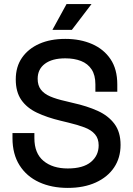

<svg xmlns="http://www.w3.org/2000/svg" viewBox="-20 -904 649 938"><path d="M311 14Q232 14 171 -14Q110 -42 75.5 -96.5Q41 -151 41 -229V-254H148V-229Q148 -155 192.5 -118Q237 -81 311 -81Q386 -81 424 -112.5Q462 -144 462 -194Q462 -227 444 -248Q426 -269 393 -281.5Q360 -294 314 -305L277 -314Q210 -330 160.5 -353.5Q111 -377 84 -416Q57 -455 57 -516Q57 -578 87.5 -622Q118 -666 172 -690Q226 -714 299 -714Q372 -714 429.5 -689Q487 -664 520 -615Q553 -566 553 -492V-456H446V-492Q446 -537 427.5 -565Q409 -593 376 -606Q343 -619 299 -619Q235 -619 199.5 -592.5Q164 -566 164 -519Q164 -487 179.5 -466.5Q195 -446 225 -433Q255 -420 300 -410L337 -401Q405 -386 457 -362.5Q509 -339 539 -299Q569 -259 569 -196Q569 -133 537.5 -86Q506 -39 448 -12.5Q390 14 311 14ZM236 -758 305 -884H427L331 -758Z"/></svg>

Font: Space Grotesk Light Medium
Style: Regular
Weight: 500
Version: Version 2.000